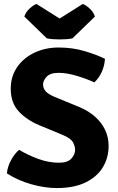

<svg xmlns="http://www.w3.org/2000/svg" viewBox="-20 -939 597 974"><path d="M15 -59.5Q18 -93 35.8 -126Q53.5 -159 77 -179Q119 -153.5 172.5 -133.5Q226 -113.5 279.5 -113.5Q323 -113.5 342 -134.5Q361 -155.5 361 -179.5Q361 -196 350.5 -216.5Q340 -237 298 -254.5L177.5 -304.5Q115.5 -330.5 75 -374Q34.5 -417.5 34.5 -489Q34.5 -551.5 67 -598.5Q99.5 -645.5 154.8 -671.8Q210 -698 278 -698Q348.5 -698 411 -679.2Q473.5 -660.5 512.5 -640.5Q510.5 -606 496.2 -574.2Q482 -542.5 458.5 -521Q420.5 -539 369.5 -554.2Q318.5 -569.5 278 -569.5Q235 -569.5 216.8 -550Q198.5 -530.5 198.5 -510.5Q198.5 -491.5 211.2 -476.5Q224 -461.5 257 -447.5L380 -397Q428.5 -377 462 -347.2Q495.5 -317.5 513.2 -280Q531 -242.5 531 -199.5Q531 -139 501.8 -90.5Q472.5 -42 414 -13.5Q355.5 15 268 15Q207.5 15 139 -4.2Q70.5 -23.5 15 -59.5ZM400 -919Q415 -913.5 434.5 -896Q454 -878.5 461.5 -855L347.5 -744.5Q334.5 -741.5 317.2 -740.2Q300 -739 282.5 -739Q265 -739 247.8 -740.2Q230.5 -741.5 217.5 -744.5L103.5 -855Q111 -878.5 130.5 -896Q150 -913.5 165 -919L282.5 -845Z"/></svg>

Font: Signika SC
Style: Regular
Weight: 300
Designer: Anna Giedryś
Foundry: Anna Giedryś
Version: Version 2.000